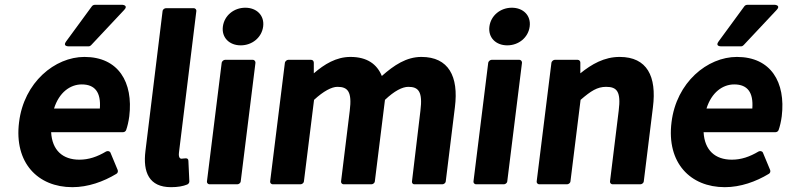

<svg xmlns="http://www.w3.org/2000/svg" viewBox="-20 -752 3264 796"><path d="M59 -245C38 -77 137 24 280 24C345 24 409 1 462 -31C468 -34 470 -41 468 -47L438 -119C435 -126 426 -127 420 -124C383 -102 348 -90 309 -90C240 -90 196 -129 192 -204H490C495 -204 501 -207 503 -213C508 -227 513 -247 516 -270C533 -411 471 -516 330 -516C208 -516 79 -411 59 -245ZM204 -302C225 -369 271 -402 319 -402C374 -402 399 -369 394 -302ZM495 -711C513 -730 488 -732 488 -732H373C369 -732 364 -730 361 -726L254 -580C239 -560 263 -560 263 -560H348C352 -560 355 -562 358 -565Z M583 -126C572 -38 598 24 689 24C717 24 739 20 756 13C761 11 765 6 765 0L761 -86C760 -101 743 -94 732 -94C729 -94 719 -96 722 -120L794 -706C795 -711 791 -718 783 -718H668C663 -718 655 -714 654 -706Z M978 -564C1025 -564 1065 -596 1071 -642C1077 -688 1044 -720 997 -720C950 -720 910 -688 904 -642C898 -596 931 -564 978 -564ZM838 0C837 5 841 12 849 12H964C969 12 977 8 978 0L1039 -491C1040 -496 1036 -504 1028 -504H913C908 -504 900 -499 899 -491Z M1100 0C1099 5 1103 12 1111 12H1226C1231 12 1239 8 1240 0L1282 -338C1321 -374 1355 -392 1379 -392C1422 -392 1440 -372 1430 -293L1394 0C1393 5 1397 12 1405 12H1520C1525 12 1533 8 1534 0L1576 -338C1615 -375 1648 -392 1673 -392C1715 -392 1733 -372 1723 -293L1688 0C1687 5 1690 12 1698 12H1814C1819 12 1827 8 1828 0L1866 -308C1882 -435 1840 -516 1727 -516C1665 -516 1614 -482 1563 -437C1543 -486 1502 -516 1433 -516C1374 -516 1325 -486 1281 -448V-492C1281 -498 1277 -504 1270 -504H1175C1170 -504 1162 -499 1161 -491Z M2083 -564C2130 -564 2170 -596 2176 -642C2182 -688 2149 -720 2102 -720C2055 -720 2015 -688 2009 -642C2003 -596 2036 -564 2083 -564ZM1943 0C1942 5 1946 12 1954 12H2069C2074 12 2082 8 2083 0L2144 -491C2145 -496 2141 -504 2133 -504H2018C2013 -504 2005 -499 2004 -491Z M2205 0C2204 5 2208 12 2216 12H2331C2336 12 2344 8 2345 0L2387 -338C2430 -375 2456 -392 2493 -392C2538 -392 2555 -372 2545 -293L2509 0C2508 5 2512 12 2520 12H2635C2640 12 2648 8 2649 0L2687 -308C2703 -435 2663 -516 2549 -516C2485 -516 2433 -486 2386 -448V-493C2386 -498 2382 -504 2375 -504H2280C2275 -504 2267 -499 2266 -491Z M2764 -245C2743 -77 2842 24 2985 24C3050 24 3114 1 3167 -31C3173 -34 3175 -41 3173 -47L3143 -119C3140 -126 3131 -127 3125 -124C3088 -102 3053 -90 3014 -90C2945 -90 2901 -129 2897 -204H3195C3200 -204 3206 -207 3208 -213C3213 -227 3218 -247 3221 -270C3238 -411 3176 -516 3035 -516C2913 -516 2784 -411 2764 -245ZM2909 -302C2930 -369 2976 -402 3024 -402C3079 -402 3104 -369 3099 -302ZM3200 -711C3218 -730 3193 -732 3193 -732H3078C3074 -732 3069 -730 3066 -726L2959 -580C2944 -560 2968 -560 2968 -560H3053C3057 -560 3060 -562 3063 -565Z"/></svg>

Font: Falling Sky
Style: BdObl
Weight: 700
Designer: Paul D. Hunt
Foundry: Adobe Systems Incorporated
Version: Version 1.02